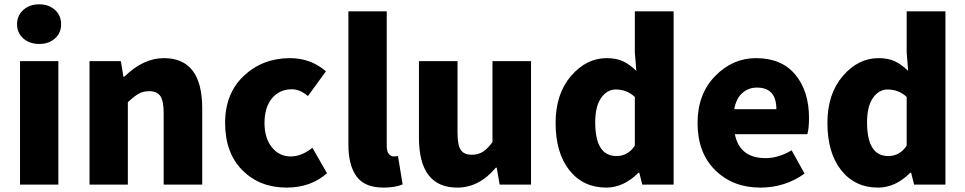

<svg xmlns="http://www.w3.org/2000/svg" viewBox="-20 -851 4448 885"><path d="M72.3 0V-569.3H249V0ZM161.1 -648.4Q116.2 -648.4 87.4 -673.8Q58.6 -699.2 58.6 -739.3Q58.6 -779.3 87.4 -805.2Q116.2 -831.1 161.1 -831.1Q205.1 -831.1 233.4 -805.2Q261.7 -779.3 261.7 -739.3Q261.7 -699.2 233.4 -673.8Q205.1 -648.4 161.1 -648.4Z M392.6 0V-569.3H537.1L548.8 -498H553.7Q640.6 -583 735.4 -583Q912.1 -583 912.1 -351.6V0H734.4V-330.1Q734.4 -386.7 718.8 -408.7Q703.1 -430.7 668 -430.7Q639.6 -430.7 619.1 -418.9Q598.6 -407.2 569.3 -379.9V0Z M1300.8 13.7Q1176.8 13.7 1097.2 -66.4Q1017.6 -146.5 1017.6 -284.2Q1017.6 -420.9 1104.5 -502Q1191.4 -583 1316.4 -583Q1412.1 -583 1482.4 -522.5L1399.4 -408.2Q1362.3 -439.5 1326.2 -439.5Q1267.6 -439.5 1233.4 -397.5Q1199.2 -355.5 1199.2 -284.2Q1199.2 -214.8 1232.9 -172.4Q1266.6 -129.9 1320.3 -129.9Q1370.1 -129.9 1419.9 -169.9L1487.3 -52.7Q1413.1 13.7 1300.8 13.7Z M1748 13.7Q1661.1 13.7 1623.5 -37.6Q1585.9 -88.9 1585.9 -184.6V-798.8H1762.7V-177.7Q1762.7 -152.3 1772.5 -141.1Q1782.2 -129.9 1794.9 -129.9Q1804.7 -129.9 1814.5 -131.8L1835.9 -1Q1800.8 13.7 1748 13.7Z M2087.9 13.7Q1911.1 13.7 1911.1 -216.8V-569.3H2088.9V-239.3Q2088.9 -181.6 2104 -159.7Q2119.1 -137.7 2154.3 -137.7Q2183.6 -137.7 2205.1 -150.9Q2226.6 -164.1 2250 -196.3V-569.3H2427.7V0H2283.2L2269.5 -78.1H2265.6Q2188.5 13.7 2087.9 13.7Z M2774.4 13.7Q2668 13.7 2604.5 -66.4Q2541 -146.5 2541 -284.2Q2541 -418 2611.8 -500.5Q2682.6 -583 2776.4 -583Q2821.3 -583 2852.1 -568.4Q2882.8 -553.7 2913.1 -524.4L2906.2 -609.4V-798.8H3085V0H2940.4L2926.8 -54.7H2922.9Q2854.5 13.7 2774.4 13.7ZM2821.3 -131.8Q2875 -131.8 2906.2 -179.7V-404.3Q2869.1 -438.5 2818.4 -438.5Q2778.3 -438.5 2751 -399.9Q2723.6 -361.3 2723.6 -287.1Q2723.6 -131.8 2821.3 -131.8Z M3484.4 13.7Q3358.4 13.7 3276.9 -66.4Q3195.3 -146.5 3195.3 -284.2Q3195.3 -417 3275.9 -500Q3356.4 -583 3464.8 -583Q3583 -583 3646 -506.8Q3709 -430.7 3709 -307.6Q3709 -257.8 3701.2 -232.4H3367.2Q3389.6 -122.1 3508.8 -122.1Q3568.4 -122.1 3628.9 -158.2L3688.5 -50.8Q3598.6 13.7 3484.4 13.7ZM3364.3 -347.7H3558.6Q3558.6 -447.3 3468.8 -447.3Q3429.7 -447.3 3401.4 -421.9Q3373 -396.5 3364.3 -347.7Z M4027.3 13.7Q3920.9 13.7 3857.4 -66.4Q3793.9 -146.5 3793.9 -284.2Q3793.9 -418 3864.7 -500.5Q3935.5 -583 4029.3 -583Q4074.2 -583 4105 -568.4Q4135.7 -553.7 4166 -524.4L4159.2 -609.4V-798.8H4337.9V0H4193.4L4179.7 -54.7H4175.8Q4107.4 13.7 4027.3 13.7ZM4074.2 -131.8Q4127.9 -131.8 4159.2 -179.7V-404.3Q4122.1 -438.5 4071.3 -438.5Q4031.2 -438.5 4003.9 -399.9Q3976.6 -361.3 3976.6 -287.1Q3976.6 -131.8 4074.2 -131.8Z"/></svg>

Font: Bpmf Zihi Sans Heavy
Style: Heavy
Weight: 900
Foundry: But Ko
Version: Version 1.320